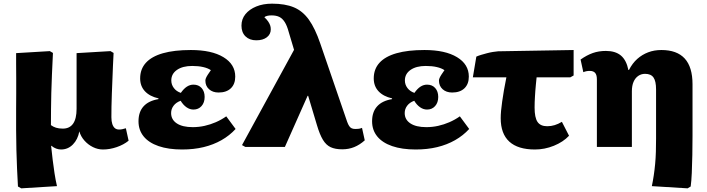

<svg xmlns="http://www.w3.org/2000/svg" viewBox="-20 -802 3857 1048"><path d="M96 226 78 216Q75 167 73 117.5Q71 68 69.5 16Q68 -36 68 -92Q68 -109 68 -139Q68 -169 68 -208Q68 -247 68.5 -290.5Q69 -334 68.5 -376Q68 -418 68 -453.5Q68 -489 68 -512L252 -523L269 -513Q266 -448 263.5 -394Q261 -340 260 -294Q259 -248 258.5 -205.5Q258 -163 258 -119Q270 -110 285.5 -105Q301 -100 323 -100Q360 -100 379 -127Q398 -154 398 -208Q398 -217 398 -236.5Q398 -256 398 -282Q398 -308 398 -338.5Q398 -369 398 -400Q398 -431 398 -460Q398 -489 398 -512L583 -523L600 -513Q598 -478 596.5 -441Q595 -404 593.5 -365.5Q592 -327 590.5 -290Q589 -253 588.5 -220.5Q588 -188 588 -162Q588 -140 593 -125Q598 -110 607 -102.5Q616 -95 630 -95Q640 -95 648.5 -97Q657 -99 667 -102L682 -34Q655 -12 617 1Q579 14 542 14Q514 14 487.5 1Q461 -12 441 -34.5Q421 -57 413 -85Q405 -41 378 -13.5Q351 14 313 14Q300 14 286.5 9Q273 4 261 -6H259Q263 33 267.5 70Q272 107 277.5 143Q283 179 291 214Z M974 14Q899 14 845.5 -4.5Q792 -23 764 -57.5Q736 -92 736 -140Q736 -191 763.5 -221.5Q791 -252 845 -261V-265Q797 -276 771 -304Q745 -332 745 -374Q745 -425 776.5 -459.5Q808 -494 869.5 -511.5Q931 -529 1022 -529Q1135 -529 1199.5 -490Q1264 -451 1264 -384Q1264 -343 1240 -320Q1216 -297 1173 -297Q1141 -297 1121 -315Q1101 -333 1101 -362Q1101 -368 1104 -375.5Q1107 -383 1114 -394Q1121 -405 1131 -419Q1115 -430 1089 -436Q1063 -442 1029 -442Q977 -442 946 -420.5Q915 -399 915 -363Q915 -340 929 -321.5Q943 -303 967 -295Q983 -318 1000 -329Q1017 -340 1036 -340Q1064 -340 1080.5 -321.5Q1097 -303 1097 -273Q1097 -242 1080 -223Q1063 -204 1036 -204Q1016 -204 998 -216.5Q980 -229 966 -252Q941 -243 927.5 -225Q914 -207 914 -185Q914 -149 945 -128.5Q976 -108 1032 -108Q1065 -108 1096.5 -115Q1128 -122 1158 -135Q1188 -148 1215 -167L1266 -98Q1233 -62 1189 -37Q1145 -12 1091.5 1Q1038 14 974 14Z M1956 -104 1971 -36Q1943 -11 1913 1Q1883 13 1848 13Q1810 13 1785 1.5Q1760 -10 1742.5 -39Q1725 -68 1710 -119L1662 -279H1659L1535 0H1319L1301 -10L1585 -530L1556 -627Q1547 -661 1534.5 -681Q1522 -701 1505 -709.5Q1488 -718 1462 -718Q1449 -718 1438.5 -715.5Q1428 -713 1423 -708Q1436 -696 1443.5 -685Q1451 -674 1454.5 -664Q1458 -654 1458 -642Q1458 -615 1436.5 -598.5Q1415 -582 1379 -582Q1342 -582 1320 -603.5Q1298 -625 1298 -662Q1298 -698 1319.5 -724.5Q1341 -751 1378.5 -766.5Q1416 -782 1465 -782Q1536 -782 1584 -762Q1632 -742 1666 -694.5Q1700 -647 1728 -565L1875 -137Q1880 -123 1886 -114Q1892 -105 1900 -101.5Q1908 -98 1920 -98Q1930 -98 1938 -99Q1946 -100 1956 -104Z M2249 14Q2174 14 2120.5 -4.5Q2067 -23 2039 -57.5Q2011 -92 2011 -140Q2011 -191 2038.5 -221.5Q2066 -252 2120 -261V-265Q2072 -276 2046 -304Q2020 -332 2020 -374Q2020 -425 2051.5 -459.5Q2083 -494 2144.5 -511.5Q2206 -529 2297 -529Q2410 -529 2474.5 -490Q2539 -451 2539 -384Q2539 -343 2515 -320Q2491 -297 2448 -297Q2416 -297 2396 -315Q2376 -333 2376 -362Q2376 -368 2379 -375.5Q2382 -383 2389 -394Q2396 -405 2406 -419Q2390 -430 2364 -436Q2338 -442 2304 -442Q2252 -442 2221 -420.5Q2190 -399 2190 -363Q2190 -340 2204 -321.5Q2218 -303 2242 -295Q2258 -318 2275 -329Q2292 -340 2311 -340Q2339 -340 2355.5 -321.5Q2372 -303 2372 -273Q2372 -242 2355 -223Q2338 -204 2311 -204Q2291 -204 2273 -216.5Q2255 -229 2241 -252Q2216 -243 2202.5 -225Q2189 -207 2189 -185Q2189 -149 2220 -128.5Q2251 -108 2307 -108Q2340 -108 2371.5 -115Q2403 -122 2433 -135Q2463 -148 2490 -167L2541 -98Q2508 -62 2464 -37Q2420 -12 2366.5 1Q2313 14 2249 14Z M2900 14Q2807 14 2760 -29Q2713 -72 2713 -157Q2713 -175 2715 -197.5Q2717 -220 2721 -247.5Q2725 -275 2730.5 -308.5Q2736 -342 2744 -380H2561L2580 -493Q2591 -498 2606 -502.5Q2621 -507 2638 -511.5Q2655 -516 2671 -518.5Q2687 -521 2699 -522L3111 -529V-390L3093 -380H2909Q2907 -359 2905 -340.5Q2903 -322 2902 -306Q2901 -290 2900 -275Q2899 -260 2898.5 -245Q2898 -230 2898 -215Q2898 -160 2914 -136.5Q2930 -113 2967 -113Q2988 -113 3007.5 -119Q3027 -125 3047 -137L3086 -61Q3054 -27 3003.5 -6.5Q2953 14 2900 14Z M3733 226 3538 214Q3544 185 3548.5 155Q3553 125 3556 93Q3559 61 3560 26Q3561 -9 3561 -46V-314Q3561 -359 3547 -379Q3533 -399 3501 -399Q3480 -399 3463.5 -387.5Q3447 -376 3438 -355Q3429 -334 3429 -304V0H3238V-369Q3238 -393 3228.5 -404Q3219 -415 3199 -415Q3180 -415 3164 -408L3149 -477Q3183 -501 3215.5 -512.5Q3248 -524 3287 -524Q3339 -524 3369 -499Q3399 -474 3410 -420H3413Q3432 -457 3458.5 -480.5Q3485 -504 3518 -516.5Q3551 -529 3590 -529Q3675 -529 3717.5 -482.5Q3760 -436 3760 -342V-62Q3760 -10 3759 43.5Q3758 97 3756 142Q3754 187 3750 216Z"/></svg>

Font: Literata ExtraBold
Style: Regular
Weight: 800
Designer: Latin by Veronika Burian and Jose Scaglione. Greek by Irene Vlachou. Cyrillic by Vera Evstafieva.
Foundry: TypeTogether
Version: Version 3.103;gftools[0.9.29]